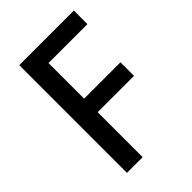

<svg xmlns="http://www.w3.org/2000/svg" viewBox="-211 -807 900 900"><g transform="rotate(-45 239.5 -357.0)"><path d="M191 0V-298H432V-388H191V-624H449V-714H87V0Z"/></g></svg>

Font: Noto Sans Gujarati SemiCondensed Medium
Style: Regular
Weight: 500
Width: 4
Designer: Jelle Bosma - Monotype Design Team, Universal Thirst
Foundry: Monotype Imaging Inc.
Version: Version 2.106